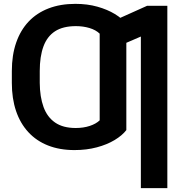

<svg xmlns="http://www.w3.org/2000/svg" viewBox="-20 -757 932 981"><path d="M625.5 -416.5V-92.3Q604.5 -64.9 565.7 -41.5Q526.9 -18.1 474.6 -4.2Q422.4 9.8 360.4 9.8Q284.7 9.8 225.3 -13.7Q166 -37.1 124.8 -81.8Q83.5 -126.5 62 -189.9Q40.5 -253.4 40.5 -333.5V-385.3L183.1 -386.7V-333.5Q183.6 -262.2 202.4 -210.4Q221.2 -158.7 261.5 -130.9Q301.8 -103 366.7 -103Q406.2 -103 438.2 -113.5Q470.2 -124 489.3 -142.1V-416.5ZM625.5 -635.3V-316.9L489.3 -315.9V-585Q469.7 -604 437.3 -613.8Q404.8 -623.5 368.2 -623.5Q301.8 -623.5 261.2 -597.2Q220.7 -570.8 201.9 -519.5Q183.1 -468.3 183.1 -394V-339.8L40.5 -340.3V-394Q40.5 -475.1 62.5 -538.8Q84.5 -602.5 126.2 -646.7Q168 -690.9 228.3 -714.1Q288.6 -737.3 365.2 -737.3Q426.3 -737.3 477.5 -722.9Q528.8 -708.5 566.9 -685.3Q605 -662.1 625.5 -635.3ZM835 -727.5V204.1H699.7V-570.3L553.7 -507.3V-647.5L731.9 -727.5Z"/></svg>

Font: Inter Cardless Display
Style: Bold
Weight: 700
Designer: Rasmus Andersson
Foundry: rsms
Version: Version 4.001;git-9221beed3